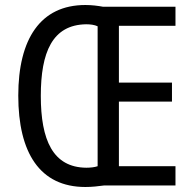

<svg xmlns="http://www.w3.org/2000/svg" viewBox="-20 -741 771 767"><path d="M321 -721C142 -721 53 -586 53 -359C53 -131 139 6 321 6C348 6 372 3 395 0H681V-77H455V-335H667V-411H455V-638H681V-714H392C370 -718 347 -721 321 -721ZM324 -644C341 -644 357 -642 370 -636V-77C358 -73 342 -71 325 -71C191 -72 143 -182 143 -358C143 -532 189 -642 324 -644Z"/></svg>

Font: Noto Sans Condensed
Style: Regular
Weight: 400
Width: 3
Designer: Monotype Design Team
Foundry: Monotype Imaging Inc.
Version: Version 2.013